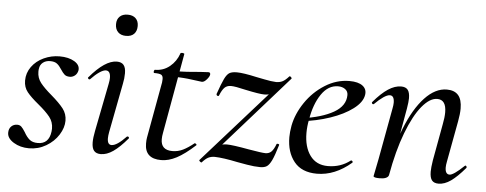

<svg xmlns="http://www.w3.org/2000/svg" viewBox="-45 -709 2098 829"><g transform="rotate(5 1004.5 -294.5)"><path d="M8 -48Q8 -66 18.5 -76Q29 -86 44 -86Q55 -86 62 -79.5Q69 -73 79 -57Q90 -37 103 -26Q116 -15 139 -15Q187 -15 194 -69Q195 -74 195 -82Q195 -111 178 -132.5Q161 -154 127 -182Q94 -209 77.5 -229.5Q61 -250 61 -279Q61 -312 80.5 -339Q100 -366 132.5 -381Q165 -396 201 -396Q240 -396 265 -381Q290 -366 287 -343Q284 -328 274 -320Q264 -312 252 -312Q237 -312 229 -319Q221 -326 212 -340Q202 -356 191.5 -364Q181 -372 162 -372Q143 -372 130.5 -362Q118 -352 116 -335Q115 -331 115 -322Q115 -295 131.5 -274Q148 -253 180 -226Q215 -196 232.5 -173.5Q250 -151 250 -121Q250 -91 230.5 -60Q211 -29 177 -9Q143 11 103 11Q65 11 36.5 -6.5Q8 -24 8 -48Z M375 -39Q375 -59 381 -89L422 -297Q425 -312 425 -322Q425 -353 405 -353Q394 -353 377 -341.5Q360 -330 340 -309Q339 -308 337 -308Q334 -308 331.5 -311.5Q329 -315 332 -317Q398 -395 449 -395Q469 -395 478.5 -383.5Q488 -372 488 -348Q488 -325 483 -302L442 -89Q439 -73 439 -62Q439 -34 457 -34Q480 -34 520 -76Q521 -77 523 -77Q527 -77 529 -73.5Q531 -70 528 -68Q495 -29 467.5 -10Q440 9 414 9Q394 9 384.5 -2.5Q375 -14 375 -39ZM431 -556Q431 -577 443.5 -589Q456 -601 478 -601Q500 -601 512.5 -589Q525 -577 525 -556Q525 -534 513 -521.5Q501 -509 478 -509Q456 -509 443.5 -521.5Q431 -534 431 -556Z M605 -54Q605 -70 607 -80L648 -306Q652 -323 652 -337Q652 -351 644 -355.5Q636 -360 614 -360Q611 -360 611 -365Q611 -368 612.5 -371Q614 -374 615 -374Q652 -374 679.5 -396.5Q707 -419 719 -454Q719 -457 726 -457Q730 -457 733.5 -455.5Q737 -454 736 -453L674 -106Q671 -91 671 -78Q671 -31 721 -31Q745 -31 766.5 -41.5Q788 -52 814 -73H815Q818 -73 821 -70Q824 -67 822 -65Q777 -24 742.5 -6Q708 12 676 12Q605 12 605 -54ZM703 -351 705 -376Q752 -376 812 -382L848 -384Q851 -384 853 -381.5Q855 -379 855 -376Q855 -367 843.5 -353.5Q832 -340 822 -340Q818 -340 779.5 -345.5Q741 -351 703 -351Z M850 7Q847 7 843 3Q839 -1 841 -3L1158 -360L1152 -349Q1138 -325 1127 -317Q1116 -309 1095 -309Q1074 -309 1013 -322Q967 -333 949 -333Q932 -333 921.5 -323Q911 -313 901 -288Q900 -285 897 -285Q894 -285 891.5 -287.5Q889 -290 890 -294Q906 -340 916 -360.5Q926 -381 937 -387.5Q948 -394 969 -394Q997 -394 1055 -381Q1062 -380 1090.5 -374Q1119 -368 1141 -367Q1157 -367 1169 -373Q1181 -379 1196 -396L1198 -397Q1201 -397 1204.5 -393Q1208 -389 1206 -387L890 -29L891 -40Q904 -63 918 -71.5Q932 -80 953 -80Q978 -80 1049 -67Q1107 -57 1122 -57Q1138 -57 1148 -67Q1158 -77 1167 -101Q1168 -102 1171 -102Q1174 -102 1176.5 -100.5Q1179 -99 1178 -97Q1164 -50 1154 -29.5Q1144 -9 1133.5 -2Q1123 5 1104 5Q1080 5 1047.5 -0.5Q1015 -6 1005 -8Q943 -21 906 -22Q890 -22 878 -16Q866 -10 851 7Z M1219 -135Q1219 -157 1224 -185Q1234 -237 1267.5 -286.5Q1301 -336 1351 -367.5Q1401 -399 1457 -399Q1495 -399 1514 -384.5Q1533 -370 1529 -345Q1524 -313 1485.5 -284Q1447 -255 1388 -235Q1329 -215 1264 -208L1266 -221Q1352 -233 1402.5 -262Q1453 -291 1453 -338Q1453 -354 1440.5 -363Q1428 -372 1410 -372Q1367 -372 1337.5 -328.5Q1308 -285 1297 -218Q1291 -188 1291 -160Q1291 -99 1318 -62Q1345 -25 1395 -25Q1451 -25 1493 -58H1494Q1497 -58 1499.5 -55Q1502 -52 1500 -49Q1429 12 1351 12Q1285 12 1252 -29Q1219 -70 1219 -135Z M1840 -40Q1840 -57 1845 -89L1874 -248Q1880 -278 1880 -300Q1880 -355 1841 -355Q1809 -355 1775 -314Q1741 -273 1711 -194.5Q1681 -116 1662 -9L1648 -10Q1668 -126 1703 -214Q1738 -302 1783.5 -350.5Q1829 -399 1879 -399Q1912 -399 1928.5 -380Q1945 -361 1945 -322Q1945 -299 1939 -267L1906 -89Q1903 -74 1903 -64Q1903 -34 1922 -34Q1939 -34 1984 -77Q1986 -79 1987 -79Q1990 -79 1992 -75.5Q1994 -72 1992 -69Q1958 -29 1931 -10Q1904 9 1878 9Q1858 9 1849 -2.5Q1840 -14 1840 -40ZM1596 1 1600 -19Q1609 -62 1611 -74L1652 -297Q1655 -312 1655 -322Q1655 -353 1636 -353Q1625 -353 1608 -341.5Q1591 -330 1570 -309Q1569 -308 1567 -308Q1564 -308 1562 -311.5Q1560 -315 1562 -317Q1596 -357 1625 -376Q1654 -395 1681 -395Q1701 -395 1710 -383.5Q1719 -372 1719 -347Q1719 -332 1714 -302L1662 -9Q1660 -1 1650 3.5Q1640 8 1623 8Q1596 8 1596 1Z"/></g></svg>

Font: Cormorant Infant Medium
Style: Italic
Weight: 500
Italic angle: -10°
Designer: Christian Thalmann (Catharsis Fonts)
Foundry: Catharsis Fonts
Version: Version 4.000